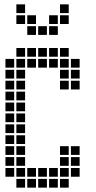

<svg xmlns="http://www.w3.org/2000/svg" viewBox="-20 -865 440 880"><path d="M5 -595V-555H45V-595ZM5 -545V-505H45V-545ZM5 -495V-455H45V-495ZM5 -445V-405H45V-445ZM5 -395V-355H45V-395ZM5 -345V-305H45V-345ZM5 -295V-255H45V-295ZM5 -245V-205H45V-245ZM5 -195V-155H45V-195ZM5 -145V-105H45V-145ZM5 -95V-55H45V-95ZM55 -645V-605H95V-645ZM55 -595V-555H95V-595ZM55 -545V-505H95V-545ZM55 -495V-455H95V-495ZM55 -445V-405H95V-445ZM55 -395V-355H95V-395ZM55 -345V-305H95V-345ZM55 -295V-255H95V-295ZM55 -245V-205H95V-245ZM55 -195V-155H95V-195ZM55 -145V-105H95V-145ZM55 -95V-55H95V-95ZM55 -45V-5H95V-45ZM105 -95V-55H145V-95ZM155 -95V-55H195V-95ZM205 -95V-55H245V-95ZM255 -145V-105H295V-145ZM255 -95V-55H295V-95ZM305 -95V-55H345V-95ZM305 -145V-105H345V-145ZM105 -45V-5H145V-45ZM155 -45V-5H195V-45ZM205 -45V-5H245V-45ZM255 -45V-5H295V-45ZM255 -645V-605H295V-645ZM255 -595V-555H295V-595ZM305 -595V-555H345V-595ZM105 -645V-605H145V-645ZM155 -645V-605H195V-645ZM205 -645V-605H245V-645ZM205 -595V-555H245V-595ZM155 -595V-555H195V-595ZM105 -595V-555H145V-595ZM255 -545V-505H295V-545ZM305 -545V-505H345V-545ZM255 -495V-455H295V-495ZM305 -495V-455H345V-495ZM255 -195V-155H295V-195ZM305 -195V-155H345V-195ZM105 -795V-755H145V-795ZM105 -745V-705H145V-745ZM155 -745V-705H195V-745ZM55 -795V-755H95V-795ZM55 -845V-805H95V-845ZM205 -795V-755H245V-795ZM255 -845V-805H295V-845ZM255 -795V-755H295V-795ZM205 -745V-705H245V-745Z"/></svg>

Font: Nose Transport 13 Square
Style: Regular
Weight: 400
Designer: Nico Rohrbach
Foundry: Nose
Version: Version 1.400;Glyphs 3.2.3 (3260)